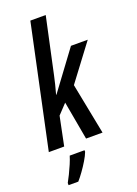

<svg xmlns="http://www.w3.org/2000/svg" viewBox="-183 -831 799 1123"><g transform="rotate(-20 216.5 -269.5)"><path d="M-2.9 0 158.7 -759.8H254.4L179.2 -410.6Q174.3 -387.2 167.5 -359.9Q160.6 -332.5 151.9 -300.8H154.3L331.5 -540H436L269 -317.9L331.5 0H229L186 -239.3L129.4 -179.2L92.8 0ZM39.6 221.2V207.5Q49.3 189.9 62.3 163.8Q75.2 137.7 86.9 110.1Q98.6 82.5 105 61H197.3V70.8Q189 92.8 172.1 120.8Q155.3 148.9 135.7 176Q116.2 203.1 100.1 221.2Z"/></g></svg>

Font: Open Sans Condensed SemiBold
Style: Italic
Weight: 600
Width: 3
Italic angle: -12°
Designer: Monotype Design Team
Foundry: Monotype Imaging Inc.
Version: Version 3.000; ttfautohint (v1.8.4)